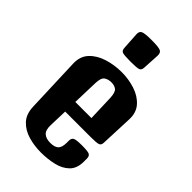

<svg xmlns="http://www.w3.org/2000/svg" viewBox="-246 -913 1008 1008"><g transform="rotate(45 258.5 -408.5)"><path d="M262.7 5.9Q213.4 5.9 168.7 -7.1Q124 -20 95 -50.8Q65.9 -81.5 64 -134.8L52.7 -444.3Q50.8 -496.6 81.5 -529.3Q112.3 -562 161.6 -577.4Q210.9 -592.8 265.1 -592.8Q316.9 -592.8 364.3 -577.4Q411.6 -562 440.9 -529.3Q470.2 -496.6 467.8 -444.3L460.4 -264.2Q460 -246.1 447.5 -241.2Q435.1 -236.3 391.1 -236.3H201.2L197.8 -130.9Q196.8 -93.8 213.9 -79.1Q231 -64.5 262.2 -64.5Q293.9 -64.5 308.3 -78.1Q322.8 -91.8 322.8 -126.5V-141.6Q322.8 -160.2 334.7 -166.7Q346.7 -173.3 390.1 -173.3Q433.6 -173.3 445.1 -167Q456.5 -160.6 456.5 -142.1V-120.6Q456.5 -69.3 428.5 -42Q400.4 -14.6 356 -4.4Q311.5 5.9 262.7 5.9ZM207.5 -452.6 203.1 -309.6H322.8L317.9 -452.6Q316.4 -494.1 301.8 -505.4Q287.1 -516.6 265.1 -516.6Q241.2 -516.6 224.9 -505.4Q208.5 -494.1 207.5 -452.6ZM257.8 -664.1Q210.4 -664.1 198 -668.9Q185.5 -673.8 184.6 -691.9L178.7 -787.1Q177.2 -808.1 190.9 -815.4Q204.6 -822.8 257.8 -822.8Q311 -822.8 324.5 -815.4Q337.9 -808.1 336.9 -787.1L331.5 -691.9Q330.6 -673.8 318.1 -668.9Q305.7 -664.1 257.8 -664.1Z"/></g></svg>

Font: Denk One
Style: Regular
Weight: 400
Designer: Irina Smirnova, Eben Sorkin
Foundry: Sorkin Type Co.f
Version: Version 1.004; ttfautohint (v1.8.4.7-5d5b);gftools[0.9.23]